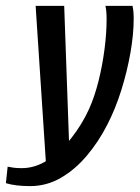

<svg xmlns="http://www.w3.org/2000/svg" viewBox="-80 -515 474 652"><path d="M22 117Q-2 117 -23 114.5Q-44 112 -60 107L-54 51Q-45 53 -33.5 54.5Q-22 56 -6 56Q40 56 83 28Q126 0 162.5 -46.5Q199 -93 223 -146Q242 -189 255 -241.5Q268 -294 275 -348.5Q282 -403 282 -449Q282 -464 281 -475.5Q280 -487 278 -495H370Q374 -478 374 -451Q374 -399 363 -336Q352 -273 332 -209Q312 -145 284 -91Q255 -34 215 13.5Q175 61 126.5 89Q78 117 22 117ZM77 54 41 -495H138L156 11Z"/></svg>

Font: Alumni Sans SemiBold
Style: Italic
Weight: 600
Italic angle: -8°
Version: Version 1.016